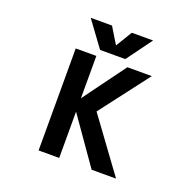

<svg xmlns="http://www.w3.org/2000/svg" viewBox="-160 -1130 1321 1299"><g transform="rotate(20 500.0 -480.0)"><path d="M500 -844.7 571.3 -961.9H724.6L590.8 -779.3H409.2L275.4 -961.9H428.7ZM399.4 -331.1V2H251V-732.4H399.4V-427.7L623 -732.4H798.8L529.3 -379.9L808.6 2H632.8Z"/></g></svg>

Font: GenEi Gothic M Regular
Style: Bold
Weight: 700
Designer: o_tamon (Modified); [Source Han Sans]
Ryoko NISHIZUKA  (kana & ideographs); Paul D. Hunt (Latin, Greek & Cyrillic); Wenl
Version: Version 1.1a;Original Version 1.004